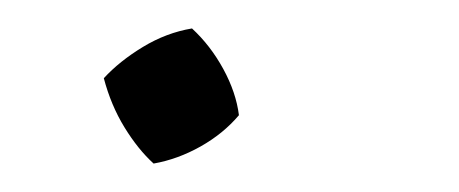

<svg xmlns="http://www.w3.org/2000/svg" viewBox="-20 -114 323 135"><path d="M88 1Q77 -9 67.5 -24.5Q58 -40 53 -59Q64 -71 80.5 -81Q97 -91 115 -94Q128 -82 137 -65.5Q146 -49 148 -33Q137 -20 121 -11Q105 -2 88 1Z"/></svg>

Font: Piazzolla 8pt ExtraLight
Style: Italic
Weight: 250
Italic angle: -11.3°
Designer: Juan Pablo del Peral
Foundry: Huerta Tipografica
Version: Version 2.001